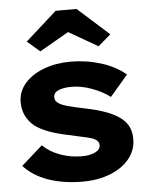

<svg xmlns="http://www.w3.org/2000/svg" viewBox="-55 -824 667 879"><g transform="rotate(-5 278.5 -385.0)"><path d="M20 -86 117 -172Q150 -140 197.5 -123Q245 -106 297 -106Q332 -106 356.5 -117.5Q381 -129 381 -150Q381 -170 356 -181Q335 -189 285 -199L255 -206Q139 -228 89 -267Q38 -310 38 -377Q38 -426 71 -463.5Q104 -501 159.5 -521.5Q215 -542 281 -542Q354 -542 421 -521Q488 -500 534 -461L452 -365Q418 -391 369.5 -409Q321 -427 276 -427Q239 -427 216 -417Q193 -407 193 -386Q193 -367 213 -356Q225 -348 250.5 -341Q276 -334 324 -324Q447 -300 497 -257Q537 -223 537 -165Q537 -114 505.5 -74.5Q474 -35 417.5 -12.5Q361 10 289 10Q201 10 131.5 -14.5Q62 -39 20 -86ZM90 -651 234 -780H330L474 -651L416 -601L282 -678L148 -601Z"/></g></svg>

Font: Lexend Exa HM Xlight
Style: Bold
Weight: 700
Designer: Bonnie Shaver-Troup, Thomas Jockin, Octavio Pardo
Foundry: Lexend
Version: Version 1.091